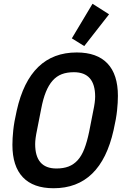

<svg xmlns="http://www.w3.org/2000/svg" viewBox="-20 -989 663 1021"><path d="M265 12Q157 12 101.5 -46.5Q46 -105 46 -219Q46 -253 50.5 -296.5Q55 -340 69 -401Q138 -710 388 -710Q496 -710 551.5 -651.5Q607 -593 607 -479Q607 -445 602.5 -401.5Q598 -358 584 -297Q515 12 265 12ZM280 -93Q317 -93 344.5 -103.5Q372 -114 393 -137Q414 -160 428.5 -197.5Q443 -235 454 -288L476 -400Q486 -447 486 -475Q486 -605 373 -605Q336 -605 308.5 -594.5Q281 -584 260 -560.5Q239 -537 224 -500Q209 -463 199 -410L177 -298Q167 -251 167 -223Q167 -93 280 -93ZM428 -744 362 -785 472 -969 560 -913Z"/></svg>

Font: IBM Plex Sans Condensed SemiBold
Style: Italic
Weight: 600
Width: 3
Italic angle: -11°
Designer: Mike Abbink, Paul van der Laan, Pieter van Rosmalen
Foundry: Bold Monday
Version: Version 1.3